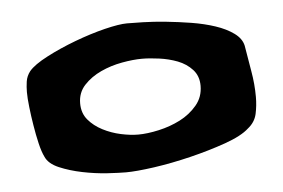

<svg xmlns="http://www.w3.org/2000/svg" viewBox="-33 -725 537 364"><g transform="rotate(-5 235.5 -542.5)"><path d="M451.2 -522.5Q451.2 -505.9 447.8 -490.2Q444.3 -474.6 430.7 -463.9Q417 -451.2 385.3 -439.9Q353.5 -428.7 317.4 -419.9Q281.2 -411.1 247.1 -406.2Q212.9 -401.4 193.4 -401.4Q180.7 -401.4 157.7 -402.8Q134.8 -404.3 110.8 -409.2Q86.9 -414.1 67.4 -422.4Q47.9 -430.7 42 -444.3Q37.1 -454.1 33.2 -470.7Q29.3 -487.3 26.4 -505.4Q23.4 -523.4 21.5 -540.5Q19.5 -557.6 19.5 -569.3Q19.5 -579.1 21 -589.4Q22.5 -599.6 29.3 -608.4Q39.1 -620.1 64.5 -633.3Q89.8 -646.5 119.6 -657.7Q149.4 -668.9 177.2 -675.8Q205.1 -682.6 219.7 -682.6Q230.5 -682.6 250.5 -682.1Q270.5 -681.6 293.9 -679.2Q317.4 -676.8 341.8 -672.9Q366.2 -668.9 386.7 -662.1Q407.2 -655.3 421.4 -645Q435.5 -634.8 438.5 -621.1Q442.4 -596.7 446.8 -571.8Q451.2 -546.9 451.2 -522.5ZM348.6 -552.7Q348.6 -571.3 337.4 -583.5Q326.2 -595.7 309.6 -602.1Q293 -608.4 274.9 -610.8Q256.8 -613.3 242.2 -613.3Q225.6 -613.3 204.1 -609.4Q182.6 -605.5 163.6 -596.7Q144.5 -587.9 131.3 -573.7Q118.2 -559.6 118.2 -539.1Q118.2 -520.5 128.9 -507.8Q139.6 -495.1 155.8 -486.8Q171.9 -478.5 189.9 -474.6Q208 -470.7 222.7 -470.7Q240.2 -470.7 262.2 -475.6Q284.2 -480.5 303.2 -490.2Q322.3 -500 335.4 -515.6Q348.6 -531.2 348.6 -552.7Z"/></g></svg>

Font: Slackey
Style: Regular
Weight: 400
Designer: Squid
Foundry: Font Diner, Inc DBA Sideshow
Version: Version 1.001